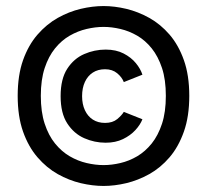

<svg xmlns="http://www.w3.org/2000/svg" viewBox="-20 -666 690 635"><path d="M322.5 -51Q286.5 -51 247.2 -60.2Q208 -69.5 171 -90.2Q134 -111 104 -145.8Q74 -180.5 56.2 -230.8Q38.5 -281 38.5 -349Q38.5 -417 56.2 -467Q74 -517 104 -551.5Q134 -586 171 -606.8Q208 -627.5 247.2 -636.8Q286.5 -646 322.5 -646Q358.5 -646 397.5 -636.8Q436.5 -627.5 473.8 -606.8Q511 -586 540.8 -551.5Q570.5 -517 588.2 -467Q606 -417 606 -349Q606 -281 588.2 -230.8Q570.5 -180.5 540.8 -145.8Q511 -111 473.8 -90.2Q436.5 -69.5 397.5 -60.2Q358.5 -51 322.5 -51ZM329.5 -194Q292.5 -194 258.5 -209Q224.5 -224 202.5 -257.8Q180.5 -291.5 180.5 -348Q180.5 -405 202.5 -438.8Q224.5 -472.5 258.5 -487.2Q292.5 -502 329.5 -502Q364 -502 389 -489Q414 -476 429.5 -457Q445 -438 451 -419L389.5 -394.5Q383.5 -410.5 367.5 -423.8Q351.5 -437 327.5 -437Q304 -437 287 -426Q270 -415 260.8 -395Q251.5 -375 251.5 -348Q251.5 -321.5 260.8 -301.5Q270 -281.5 287 -270.5Q304 -259.5 327.5 -259.5Q352.5 -259.5 367.8 -272.2Q383 -285 389.5 -296L451 -271.5Q444 -253.5 427.8 -235.8Q411.5 -218 386.8 -206Q362 -194 329.5 -194ZM322.5 -120Q349.5 -120 378.2 -126.8Q407 -133.5 433.8 -149.2Q460.5 -165 481.8 -191.5Q503 -218 515.8 -256.8Q528.5 -295.5 528.5 -349Q528.5 -402.5 515.8 -441Q503 -479.5 481.8 -506Q460.5 -532.5 433.8 -548Q407 -563.5 378.2 -570.2Q349.5 -577 322.5 -577Q295.5 -577 266.5 -570.2Q237.5 -563.5 210.5 -548Q183.5 -532.5 162 -506Q140.5 -479.5 127.8 -441Q115 -402.5 115 -349Q115 -295.5 127.8 -256.8Q140.5 -218 162 -191.5Q183.5 -165 210.5 -149.2Q237.5 -133.5 266.5 -126.8Q295.5 -120 322.5 -120Z"/></svg>

Font: Trispace Thin Medium
Style: Regular
Weight: 500
Version: Version 1.210